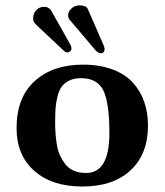

<svg xmlns="http://www.w3.org/2000/svg" viewBox="-20 -677 606 707"><path d="M41 -205.1C41 -138.7 62.7 -86.3 106.2 -47.9C149.7 -9.4 208.7 9.8 283.2 9.8C359 9.8 418.3 -10.2 460.9 -50C503.6 -89.9 524.9 -144.5 524.9 -213.9C524.9 -246.1 520.3 -275.6 511 -302.2C501.7 -328.9 487.6 -352.6 468.8 -373.3C449.9 -394 424.8 -410.1 393.6 -421.6C362.3 -433.2 326.2 -439 285.2 -439C211.3 -439 152.1 -418.8 107.7 -378.4C63.2 -338.1 41 -280.3 41 -205.1ZM277.8 -389.2C318.8 -389.2 346.6 -373.7 361.1 -342.8C375.6 -311.8 382.8 -259.9 382.8 -187C382.8 -89 354.2 -40 296.9 -40C280.3 -40 265.5 -42.8 252.4 -48.3C239.4 -53.9 228.9 -61.8 220.9 -72C213 -82.3 206.3 -93.2 200.9 -104.7C195.6 -116.3 191.7 -129.8 189.2 -145.3C186.8 -160.7 185.1 -174.6 184.3 -187C183.5 -199.4 183.1 -213.1 183.1 -228C183.1 -247.9 183.6 -264.7 184.6 -278.6C185.5 -292.4 187.9 -306.8 191.7 -321.8C195.4 -336.8 200.6 -348.8 207.3 -357.9C213.9 -367 223.2 -374.5 235.1 -380.4C247 -386.2 261.2 -389.2 277.8 -389.2ZM102.1 -608.9C102.1 -621.3 105.8 -631.5 113.3 -639.6C120.8 -647.8 130.7 -651.9 143.1 -651.9C145.7 -651.9 148.1 -651.6 150.4 -651.1C152.7 -650.6 154.7 -649.9 156.5 -648.9C158.3 -647.9 159.9 -646.9 161.4 -645.8C162.8 -644.6 164.1 -643.4 165.3 -642.1C166.4 -640.8 167.3 -639.6 168 -638.7L169.9 -635.7L170.9 -633.8L238.8 -513.2C241.7 -508.3 243.2 -503.6 243.2 -499C243.2 -494.8 241.6 -491.2 238.5 -488.3C235.4 -485.4 231.9 -483.9 228 -483.9C223.5 -483.9 218.4 -486.7 212.9 -492.2L115.2 -584C110.4 -588.9 106.9 -592.9 105 -595.9C103 -599 102.1 -603.4 102.1 -608.9ZM231 -621.1C231 -630.5 235.2 -638.9 243.7 -646.2C252.1 -653.6 261.9 -657.2 272.9 -657.2C289.2 -657.2 299.3 -652.8 303.2 -644L361.8 -509.8C364.1 -503.9 365.2 -499.3 365.2 -496.1C365.2 -491.5 364 -487.9 361.6 -485.1C359.1 -482.3 356 -481 352.1 -481C343.9 -481 335.9 -486 328.1 -496.1L235.8 -605C232.6 -609.2 231 -614.6 231 -621.1Z"/></svg>

Font: Linux Biolinum G
Style: Bold
Weight: 700
Designer: Philipp H. Poll
Foundry: Philipp H. Poll
Version: Version 1.1.0